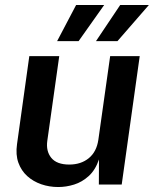

<svg xmlns="http://www.w3.org/2000/svg" viewBox="-20 -743 620 773"><path d="M214.5 10Q178.5 10 146 -1.2Q113.5 -12.5 89.5 -34.2Q65.5 -56 54 -88Q42.5 -120 48.5 -162.5L98 -517H218.5L170.5 -176.5Q164.5 -134.5 186.5 -107.5Q208.5 -80.5 259 -80.5Q306 -80.5 337.5 -106.2Q369 -132 376 -180.5L423.5 -517H542.5L470 0H378L378.5 -101Q364 -58.5 337.2 -34.2Q310.5 -10 278.5 0Q246.5 10 214.5 10ZM366.5 -577.5 464 -723H579.5L453 -577.5ZM210 -577.5 286.5 -723H399.5L296.5 -577.5Z"/></svg>

Font: Public Sans Thin SemiBold
Style: Italic
Weight: 600
Italic angle: -8°
Version: Version 2.001